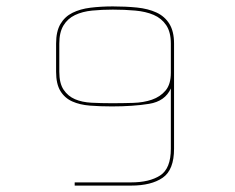

<svg xmlns="http://www.w3.org/2000/svg" viewBox="-20 -669 733 599"><path d="M213 -90V-100H389Q446 -100 479.5 -121.5Q513 -143 513 -205V-393Q495 -353 445 -345Q395 -337 329 -337Q292 -337 260.5 -339.5Q229 -342 205.5 -352.5Q182 -363 168.5 -385Q155 -407 155 -445V-533Q155 -571 168.5 -594Q182 -617 206 -629Q230 -641 262.5 -645Q295 -649 332 -649Q372 -649 407 -645.5Q442 -642 468 -630Q494 -618 508.5 -594.5Q523 -571 523 -533V-205Q523 -139 487.5 -114.5Q452 -90 389 -90ZM329 -347Q362 -347 395 -348Q428 -349 454 -358Q480 -367 496.5 -386.5Q513 -406 513 -442V-533Q513 -569 498.5 -590.5Q484 -612 459.5 -622.5Q435 -633 402 -636Q369 -639 332 -639Q298 -639 267.5 -636Q237 -633 214 -622Q191 -611 178 -589.5Q165 -568 165 -533V-445Q165 -409 178.5 -389Q192 -369 214 -359.5Q236 -350 266 -348.5Q296 -347 329 -347Z"/></svg>

Font: Bungee Hairline
Style: Regular
Weight: 400
Designer: David Jonathan Ross
Foundry: David Jonathan Ross
Version: Version 1.000;PS 1.0;hotconv 1.0.72;makeotf.lib2.5.5900